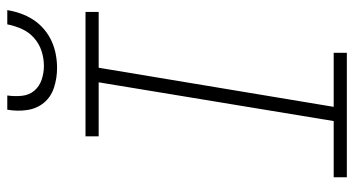

<svg xmlns="http://www.w3.org/2000/svg" viewBox="-248 -748 995 540"><g transform="rotate(-90 250.0 -477.5)"><path d="M22 0V-37H180L289 -698H137V-735H487V-698H330L220 -37H372V0ZM329 -815Q301 -815 274.5 -823.5Q248 -832 231.5 -852Q215 -872 211 -899.5Q207 -927 212 -955H252Q249 -935 251 -914.5Q253 -894 265 -879.5Q277 -865 296 -858.5Q315 -852 335 -852Q356 -852 376.5 -858.5Q397 -865 413.5 -879.5Q430 -894 439 -914Q448 -934 452 -955H492Q489 -936 482.5 -917.5Q476 -899 465 -882Q454 -865 438 -851.5Q422 -838 404 -830Q386 -822 367 -818.5Q348 -815 329 -815Z"/></g></svg>

Font: Iosevka Curly XLtObl
Style: Regular
Weight: 200
Italic angle: -9°
Monospace: yes
Designer: Belleve Invis
Foundry: Belleve Invis
Version: Version 11.1.0; ttfautohint (v1.8.3)